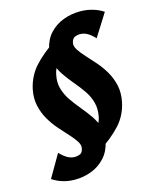

<svg xmlns="http://www.w3.org/2000/svg" viewBox="-125 -738 800 1013"><g transform="rotate(-15 274.5 -231.5)"><path d="M156 194Q124 194 93 185Q62 176 35 158L107 34Q127 55 146.5 66.5Q166 78 188 78Q203 78 216.5 72Q230 66 234 44Q238 26 224.5 5Q211 -16 188 -41Q165 -66 139.5 -95Q114 -124 93.5 -159.5Q73 -195 64 -236.5Q55 -278 65 -326Q80 -394 125 -444Q170 -494 250 -547L295 -478Q251 -454 231 -426.5Q211 -399 205 -371Q195 -327 205.5 -291Q216 -255 237.5 -224Q259 -193 284 -163Q309 -133 331 -101.5Q353 -70 363 -34.5Q373 1 364 44Q353 94 322 127.5Q291 161 248 177.5Q205 194 156 194ZM317 84 273 15Q316 -9 336.5 -36.5Q357 -64 363 -92Q372 -136 362 -172Q352 -208 330.5 -239Q309 -270 283.5 -300Q258 -330 236.5 -361.5Q215 -393 204.5 -428.5Q194 -464 203 -507Q214 -558 245 -591Q276 -624 319.5 -640.5Q363 -657 412 -657Q446 -657 478 -648Q510 -639 538 -621L460 -497Q441 -518 421.5 -529.5Q402 -541 380 -541Q365 -541 351.5 -535Q338 -529 333 -507Q329 -489 342.5 -468Q356 -447 379 -422Q402 -397 427.5 -368Q453 -339 473.5 -303.5Q494 -268 503 -227Q512 -186 502 -137Q488 -69 443 -19Q398 31 317 84Z"/></g></svg>

Font: Ysabeau Office Black
Style: Italic
Weight: 900
Italic angle: -12°
Designer: Christian Thalmann (Catharsis Fonts)
Version: Version 2.001;gftools[0.9.30]; featfreeze: tnum,lnum,ss02